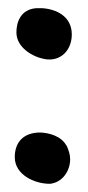

<svg xmlns="http://www.w3.org/2000/svg" viewBox="-20 -460 214 468"><path d="M16 -77C16 -34 64 -12 101 -12H102C131 -15 151 -42 151 -72C151 -84 147 -94 143 -104L142 -105C129 -129 99 -136 79 -137H78C37 -137 16 -113 16 -77ZM20 -381C20 -344 60 -321 89 -316C127 -309 155 -337 155 -376C155 -421 116 -438 83 -440H68C31 -437 20 -407 20 -381Z"/></svg>

Font: Vapor
Style: ExBd
Weight: 800
Foundry: Cannot Into Space Fonts
Version: Version 0.179